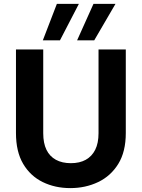

<svg xmlns="http://www.w3.org/2000/svg" viewBox="-20 -954 727 986"><path d="M341 12Q263 12 199.5 -19Q136 -50 99 -112.5Q62 -175 62 -271V-700H202V-270Q202 -219 218.5 -185Q235 -151 267 -133.5Q299 -116 344 -116Q389 -116 420.5 -133.5Q452 -151 469 -185Q486 -219 486 -270V-700H626V-271Q626 -175 587.5 -112.5Q549 -50 484 -19Q419 12 341 12ZM376 -747 460 -934H573L464 -747ZM200 -747 272 -934H385L288 -747Z"/></svg>

Font: DM Sans 11pt ExtraBold
Style: Regular
Weight: 800
Version: Version 4.004;gftools[0.9.30]